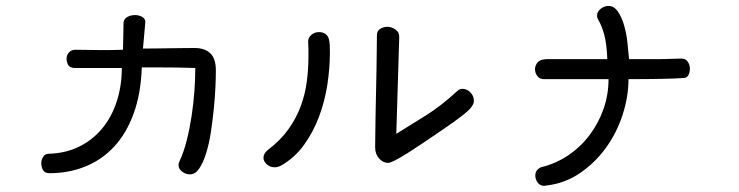

<svg xmlns="http://www.w3.org/2000/svg" viewBox="-20 -512 2454 638"><path d="M388.7 -346.7 390.6 -438.5Q392.6 -450.2 403.8 -456.1Q415 -461.9 428.7 -461.9Q441.4 -461.9 452.1 -456.1Q462.9 -450.2 462.9 -438.5L455.1 -350.6Q485.4 -350.6 504.9 -351.1Q524.4 -351.6 541.5 -351.6Q558.6 -351.6 577.6 -352.1Q596.7 -352.5 627 -352.5Q660.2 -352.5 678.7 -335Q697.3 -317.4 697.3 -278.3Q697.3 -255.9 695.8 -222.2Q694.3 -188.5 690.4 -149.9Q686.5 -111.3 680.7 -72.8Q674.8 -34.2 665 -2.9Q655.3 28.3 642.1 47.9Q628.9 67.4 611.3 67.4Q597.7 67.4 585.4 58.6Q573.2 49.8 573.2 36.1Q573.2 30.3 576.2 24.4Q590.8 -6.8 600.6 -45.9Q610.4 -85 616.7 -126.5Q623 -168 626 -209Q628.9 -250 628.9 -286.1Q605.5 -287.1 570.3 -287.6Q535.2 -288.1 492.2 -288.1H451.2Q448.2 -201.2 424.3 -135.3Q400.4 -69.3 359.9 -25.4Q319.3 18.6 264.2 41Q209 63.5 144.5 63.5Q128.9 63.5 123 53.2Q117.2 43 117.2 30.3Q117.2 19.5 122.6 10.3Q127.9 1 138.7 -1Q196.3 -2 242.2 -24.4Q288.1 -46.9 319.8 -85.4Q351.6 -124 368.2 -175.8Q384.8 -227.5 384.8 -286.1H226.6Q210.9 -287.1 206.1 -296.9Q201.2 -306.6 201.2 -317.4Q201.2 -328.1 209 -337.4Q216.8 -346.7 230.5 -346.7Q250 -346.7 269 -346.2Q288.1 -345.7 306.6 -345.7Q326.2 -345.7 346.2 -345.7Q366.2 -345.7 388.7 -346.7Z M1232.4 -389.6V-394.5Q1232.4 -409.2 1243.2 -416Q1253.9 -422.9 1267.6 -422.9Q1281.2 -422.9 1294.4 -413.6Q1307.6 -404.3 1306.6 -387.7L1296.9 -67.4Q1341.8 -94.7 1394.5 -127.9Q1447.3 -161.1 1500 -210Q1506.8 -216.8 1517.6 -216.8Q1531.2 -216.8 1543 -205.1Q1554.7 -193.4 1554.7 -176.8Q1554.7 -159.2 1525.4 -135.3Q1496.1 -111.3 1430.7 -67.4Q1406.2 -50.8 1380.9 -33.7Q1355.5 -16.6 1333 -2.4Q1310.5 11.7 1293.5 20.5Q1276.4 29.3 1269.5 29.3Q1252.9 29.3 1239.7 14.6Q1226.6 0 1226.6 -22.5Q1226.6 -39.1 1227.1 -67.4Q1227.5 -95.7 1228 -130.9Q1228.5 -166 1229.5 -204.1Q1230.5 -242.2 1231 -277.3Q1231.4 -312.5 1231.9 -342.3Q1232.4 -372.1 1232.4 -389.6ZM1003.9 -374Q1003.9 -386.7 1014.6 -396Q1025.4 -405.3 1039.1 -405.3Q1052.7 -405.3 1060.5 -399.9Q1068.4 -394.5 1071.8 -385.3Q1075.2 -376 1075.7 -363.3Q1076.2 -350.6 1076.2 -335.9Q1076.2 -286.1 1067.9 -231.4Q1059.6 -176.8 1040.5 -125.5Q1021.5 -74.2 990.7 -31.2Q960 11.7 914.1 38.1Q903.3 43.9 892.6 43.9Q877.9 43.9 866.7 34.2Q855.5 24.4 855.5 11.7Q855.5 -2 871.1 -14.6Q911.1 -44.9 937 -80.6Q962.9 -116.2 978 -155.8Q993.2 -195.3 999 -237.8Q1004.9 -280.3 1004.9 -324.2Q1004.9 -336.9 1004.9 -349.1Q1004.9 -361.3 1003.9 -374Z M1966.8 -448.2Q1963.9 -454.1 1963.9 -460Q1963.9 -472.7 1975.6 -482.4Q1987.3 -492.2 2002 -492.2Q2020.5 -492.2 2033.2 -473.6Q2045.9 -455.1 2053.7 -428.2Q2061.5 -401.4 2064.9 -370.6Q2068.4 -339.8 2070.3 -315.4H2155.3Q2185.5 -315.4 2208.5 -316.4Q2231.4 -317.4 2244.1 -317.4Q2258.8 -317.4 2265.6 -306.6Q2272.5 -295.9 2272.5 -284.2Q2272.5 -272.5 2267.6 -262.7Q2262.7 -252.9 2252 -252.9Q2229.5 -251 2180.2 -250Q2130.9 -249 2068.4 -249Q2068.4 -190.4 2048.8 -130.4Q2029.3 -70.3 1993.2 -20.5Q1957 29.3 1906.7 63.5Q1856.4 97.7 1794.9 104.5Q1793 104.5 1792 105Q1791 105.5 1789.1 105.5Q1774.4 105.5 1766.6 94.7Q1758.8 84 1758.8 71.3Q1758.8 52.7 1777.3 43.9Q1826.2 32.2 1867.7 4.4Q1909.2 -23.4 1939 -63Q1968.8 -102.5 1985.4 -149.9Q2002 -197.3 2002 -247.1V-249H1787.1Q1773.4 -249 1765.6 -259.3Q1757.8 -269.5 1757.8 -282.2Q1757.8 -293.9 1766.1 -304.2Q1774.4 -314.5 1794.9 -315.4H1998Q1996.1 -366.2 1987.8 -397Q1979.5 -427.7 1966.8 -448.2Z"/></svg>

Font: Hi Melody
Style: Regular
Weight: 400
Designer: YoonDesign Inc.
Foundry: YoonDesign Inc.
Version: Version 3.00